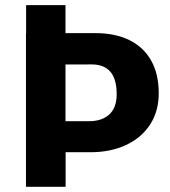

<svg xmlns="http://www.w3.org/2000/svg" viewBox="-20 -720 654 740"><path d="M80.1 -592.3H348.1Q423.4 -592.3 478.1 -565.7Q532.7 -539.1 562.3 -487.1Q591.8 -435.1 591.8 -360.4Q591.8 -291 558.3 -239.7Q524.9 -188.5 465.3 -160.9Q405.8 -133.3 329.1 -133.3H232.9V0H80.1ZM323.2 -252.9Q373.2 -252.9 401.4 -279.1Q429.7 -305.3 429.7 -356.4Q429.7 -416 405 -443.9Q380.4 -471.7 334 -471.7L232.4 -471.4V-252.9ZM80.6 -700.2H232.4V-390.6H80.6Z"/></svg>

Font: DavidDev Light
Style: Regular
Weight: 300
Designer: David.dev
Foundry: David.dev
Version: Version 1.001;FEAKit 1.0